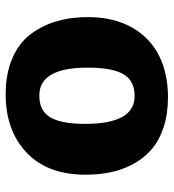

<svg xmlns="http://www.w3.org/2000/svg" viewBox="12 -616 612 677"><g transform="rotate(-90 318.5 -278.0)"><path d="M313.5 7.8Q254.4 7.8 207.5 -7.8Q160.6 -23.4 129.4 -50.5Q98.1 -77.6 77.6 -115.7Q57.1 -153.8 48.6 -197Q40 -240.2 40.5 -289.6Q42.5 -420.4 120.1 -492.4Q197.8 -564.5 323.7 -564.5Q397 -564.5 451.4 -540.8Q505.9 -517.1 536.9 -475.3Q567.9 -433.6 582.5 -381.6Q597.2 -329.6 596.2 -267.1Q594.7 -179.7 558.3 -116.9Q522 -54.2 459.2 -23.2Q396.5 7.8 313.5 7.8ZM317.4 -109.9Q371.6 -109.4 394.8 -149.2Q418 -189 418 -274.9Q418 -445.8 320.3 -445.8Q265.6 -446.3 242.7 -407Q219.7 -367.7 219.7 -284.7Q219.7 -109.9 317.4 -109.9Z"/></g></svg>

Font: HaufeMerriweatherSans
Style: Bold
Weight: 700
Designer: Eben Sorkin
Foundry: Eben Sorkin
Version: Version 1.56